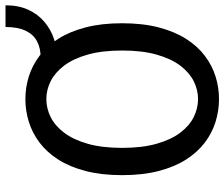

<svg xmlns="http://www.w3.org/2000/svg" viewBox="-80 -740 831 711"><g transform="rotate(-90 335.5 -384.5)"><path d="M324.1 11Q281 11 239.8 -1.8Q198.5 -14.6 162.9 -41.6Q127.2 -68.7 100.1 -111.1Q73.1 -153.5 57.8 -212.3Q42.4 -271.1 42.4 -348Q42.4 -424.4 57.8 -483.2Q73.1 -542 100.1 -584.3Q127.2 -626.6 162.9 -653.5Q198.5 -680.4 239.8 -693.2Q281 -706 324.1 -706Q367.1 -706 407.9 -693.2Q448.8 -680.4 484.5 -653.5Q520.3 -626.6 547.2 -584.3Q574.2 -542 589.5 -483.2Q604.9 -424.4 604.9 -348Q604.9 -271.1 589.5 -212.3Q574.2 -153.5 547.2 -111.1Q520.3 -68.7 484.5 -41.6Q448.8 -14.6 407.9 -1.8Q367.1 11 324.1 11ZM324.1 -66.6Q358 -66.6 390.1 -82.5Q422.1 -98.5 447.9 -132.4Q473.6 -166.4 488.7 -219.8Q503.9 -273.1 503.9 -348Q503.9 -422.4 488.7 -475.6Q473.6 -528.9 447.9 -562.7Q422.1 -596.5 390.1 -612.5Q358 -628.4 324.1 -628.4Q290 -628.4 257.7 -612.5Q225.4 -596.5 199.7 -562.7Q173.9 -528.9 158.7 -475.6Q143.4 -422.4 143.4 -348Q143.4 -273.1 158.7 -219.8Q173.9 -166.4 199.7 -132.4Q225.4 -98.5 257.7 -82.5Q290 -66.6 324.1 -66.6ZM478 -588.6V-649.5Q513 -649.5 538.3 -663Q563.6 -676.4 577.3 -705.3Q591 -734.1 591 -779.6H671.4Q671.4 -730.7 654.6 -694.8Q637.9 -658.8 609.8 -635.4Q581.8 -611.9 547.5 -600.3Q513.2 -588.6 478 -588.6Z"/></g></svg>

Font: Trispace Thin
Style: Regular
Weight: 100
Designer: Tyler Finck
Foundry: Etcetera Type Company
Version: Version 1.210